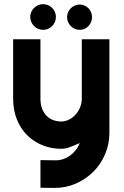

<svg xmlns="http://www.w3.org/2000/svg" viewBox="-20 -714 603 934"><path d="M176.8 199.2V64.9L251 65.9Q270.5 65.9 288.6 59.6Q306.6 53.2 322 42Q337.4 30.8 349.1 15.4Q360.8 0 368.2 -18.1Q346.2 -8.8 323.5 0.5Q300.8 9.8 277.8 9.8Q229.5 9.8 187 -7.3Q144.5 -24.4 112.5 -55.9Q80.6 -87.4 62.3 -132.6Q43.9 -177.7 43.9 -233.9V-522.9H176.8V-233.9Q176.8 -206.1 184.8 -185.3Q192.9 -164.6 206.5 -150.6Q220.2 -136.7 238.5 -129.9Q256.8 -123 277.8 -123Q298.3 -123 316.7 -132.6Q335 -142.1 348.6 -157.7Q362.3 -173.3 370.1 -193.1Q377.9 -212.9 377.9 -233.9V-522.9H512.2V-65.9Q511.7 -10.7 490.7 37.6Q469.7 85.9 433.3 122.1Q397 158.2 348.6 179.2Q300.3 200.2 245.1 200.2ZM427.7 -630.9Q427.7 -618.2 423.1 -606.9Q418.5 -595.7 410.4 -587.2Q402.3 -578.6 391.4 -573.7Q380.4 -568.8 368.2 -568.8Q355.5 -568.8 344 -573.7Q332.5 -578.6 324.2 -587.2Q315.9 -595.7 311 -606.9Q306.2 -618.2 306.2 -630.9Q306.2 -643.1 311 -654.3Q315.9 -665.5 324.2 -673.8Q332.5 -682.1 344 -687Q355.5 -691.9 368.2 -691.9Q380.4 -691.9 391.4 -687Q402.3 -682.1 410.4 -673.8Q418.5 -665.5 423.1 -654.3Q427.7 -643.1 427.7 -630.9ZM252 -631.8Q252 -618.7 247.1 -607.2Q242.2 -595.7 233.6 -587.2Q225.1 -578.6 213.9 -573.7Q202.6 -568.8 189.9 -568.8Q177.2 -568.8 165.8 -573.7Q154.3 -578.6 145.8 -587.2Q137.2 -595.7 132.1 -607.2Q127 -618.7 127 -631.8Q127 -644.5 132.1 -655.8Q137.2 -667 145.8 -675.5Q154.3 -684.1 165.8 -689Q177.2 -693.8 189.9 -693.8Q202.6 -693.8 213.9 -689Q225.1 -684.1 233.6 -675.5Q242.2 -667 247.1 -655.8Q252 -644.5 252 -631.8Z"/></svg>

Font: Righteous
Style: Regular
Weight: 400
Version: Version 1.000